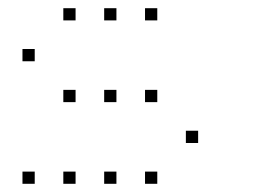

<svg xmlns="http://www.w3.org/2000/svg" viewBox="-20 -485 640 470"><path d="M136 -465Q135 -465 135 -465Q135 -465 135 -464V-436Q135 -435 135 -435Q135 -435 136 -435H164Q165 -435 165 -435Q165 -435 165 -436V-464Q165 -465 165 -465Q165 -465 164 -465ZM236 -465Q235 -465 235 -465Q235 -465 235 -464V-436Q235 -435 235 -435Q235 -435 236 -435H264Q265 -435 265 -435Q265 -435 265 -436V-464Q265 -465 265 -465Q265 -465 264 -465ZM336 -465Q335 -465 335 -465Q335 -465 335 -464V-436Q335 -435 335 -435Q335 -435 336 -435H364Q365 -435 365 -435Q365 -435 365 -436V-464Q365 -465 365 -465Q365 -465 364 -465ZM36 -365Q35 -365 35 -365Q35 -365 35 -364V-336Q35 -335 35 -335Q35 -335 36 -335H64Q65 -335 65 -335Q65 -335 65 -336V-364Q65 -365 65 -365Q65 -365 64 -365ZM136 -265Q135 -265 135 -265Q135 -265 135 -264V-236Q135 -235 135 -235Q135 -235 136 -235H164Q165 -235 165 -235Q165 -235 165 -236V-264Q165 -265 165 -265Q165 -265 164 -265ZM236 -265Q235 -265 235 -265Q235 -265 235 -264V-236Q235 -235 235 -235Q235 -235 236 -235H264Q265 -235 265 -235Q265 -235 265 -236V-264Q265 -265 265 -265Q265 -265 264 -265ZM336 -265Q335 -265 335 -265Q335 -265 335 -264V-236Q335 -235 335 -235Q335 -235 336 -235H364Q365 -235 365 -235Q365 -235 365 -236V-264Q365 -265 365 -265Q365 -265 364 -265ZM436 -165Q435 -165 435 -165Q435 -165 435 -164V-136Q435 -135 435 -135Q435 -135 436 -135H464Q465 -135 465 -135Q465 -135 465 -136V-164Q465 -165 465 -165Q465 -165 464 -165ZM36 -65Q35 -65 35 -65Q35 -65 35 -64V-36Q35 -35 35 -35Q35 -35 36 -35H64Q65 -35 65 -35Q65 -35 65 -36V-64Q65 -65 65 -65Q65 -65 64 -65ZM136 -65Q135 -65 135 -65Q135 -65 135 -64V-36Q135 -35 135 -35Q135 -35 136 -35H164Q165 -35 165 -35Q165 -35 165 -36V-64Q165 -65 165 -65Q165 -65 164 -65ZM236 -65Q235 -65 235 -65Q235 -65 235 -64V-36Q235 -35 235 -35Q235 -35 236 -35H264Q265 -35 265 -35Q265 -35 265 -36V-64Q265 -65 265 -65Q265 -65 264 -65ZM336 -65Q335 -65 335 -65Q335 -65 335 -64V-36Q335 -35 335 -35Q335 -35 336 -35H364Q365 -35 365 -35Q365 -35 365 -36V-64Q365 -65 365 -65Q365 -65 364 -65Z"/></svg>

Font: Doto Black Thin
Style: Regular
Weight: 250
Monospace: yes
Version: Version 1.000